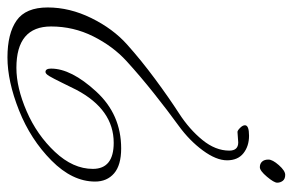

<svg xmlns="http://www.w3.org/2000/svg" viewBox="-215 -203 785 515"><g transform="rotate(90 177.5 54.5)"><path d="M256 -210Q256 -204 263 -197Q270 -190 274 -190L302 -192Q324 -192 324 -168Q324 -131 295.5 -96Q267 -61 224.5 -33.5Q182 -6 132 31Q82 68 39.5 106Q-3 144 -31.5 202Q-60 260 -60 319Q-60 378 -25 402.5Q10 427 74 427Q138 427 216 396Q294 365 350.5 309Q407 253 407 192Q407 160 385 141Q363 122 318 122Q227 122 165.5 189Q104 256 104 310Q104 325 113 325Q118 325 124 315Q130 305 142 280.5Q154 256 161 242Q214 142 303 142Q373 142 373 198Q373 251 327.5 299.5Q282 348 218.5 375.5Q155 403 102 403Q-9 403 -9 310Q-9 250 17.5 197Q44 144 84 107.5Q124 71 170.5 34Q217 -3 257 -32Q297 -61 323.5 -97Q350 -133 350 -162Q350 -191 331 -206Q312 -221 284 -221Q256 -221 256 -210ZM368.5 -250Q359 -250 353.5 -256Q348 -262 348 -273Q348 -284 363 -301Q378 -318 389 -318Q400 -318 405 -311.5Q410 -305 410 -296.5Q410 -288 394 -269Q378 -250 368.5 -250Z"/></g></svg>

Font: Mrs Saint Delafield
Style: Regular
Weight: 400
Designer: Alejandro Paul
Foundry: Alejandro Paul
Version: Version 1.001